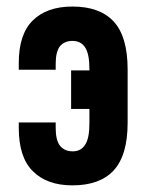

<svg xmlns="http://www.w3.org/2000/svg" viewBox="-20 -556 445 584"><path d="M196.3 -341.8H252V-345.7Q252 -391.6 239.3 -411.1Q226.6 -431.6 200.2 -431.6Q175.8 -431.6 162.1 -415Q149.4 -398.4 149.4 -362.3V-343.8H37.1V-364.3Q37.1 -451.2 79.1 -493.2Q122.1 -536.1 200.2 -536.1Q283.2 -536.1 325.2 -491.2Q368.2 -445.3 368.2 -344.7V-182.6Q368.2 -83 325.2 -37.1Q283.2 7.8 200.2 7.8Q122.1 7.8 79.1 -36.1Q37.1 -78.1 37.1 -167V-183.6H149.4V-167Q149.4 -129.9 162.1 -113.3Q175.8 -95.7 201.2 -95.7Q226.6 -95.7 239.3 -116.2Q252 -135.7 252 -181.6V-224.6H196.3Z"/></svg>

Font: Dinish Condensed
Style: Bold
Weight: 700
Width: 3
Designer: Bert Driehuis
Foundry: Playbeing
Version: Version 3.006; git-39231f3c-release